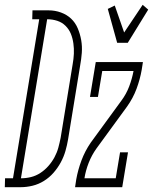

<svg xmlns="http://www.w3.org/2000/svg" viewBox="-84 -778 636 798"><path d="M-64 0 -63 -37H-30L79 -698H50L51 -735H118Q145 -735 169.5 -726Q194 -717 211.5 -700.5Q229 -684 239 -660.5Q249 -637 253.5 -611Q258 -585 256 -558.5Q254 -532 249 -505L199 -199Q195 -175 188 -150.5Q181 -126 168.5 -103Q156 -80 138.5 -60Q121 -40 98.5 -26Q76 -12 51 -6Q26 0 2 0ZM3 -37Q24 -37 44.5 -42Q65 -47 83.5 -59Q102 -71 117 -88Q132 -105 142.5 -124.5Q153 -144 158.5 -164.5Q164 -185 168 -205L218 -511Q222 -533 223 -554.5Q224 -576 221 -597.5Q218 -619 210.5 -637.5Q203 -656 188.5 -670.5Q174 -685 154 -691.5Q134 -698 112 -698ZM403 -600 364 -741 393 -755 432 -643 509 -758 532 -738 447 -600ZM228 0 233 -33Q240 -72 254.5 -111Q269 -150 293 -185L420 -359Q441 -387 453 -419Q465 -451 471 -483H341L323 -375H290L314 -520H510L505 -488Q498 -448 483.5 -409Q469 -370 444 -335L317 -161Q297 -133 284.5 -101Q272 -69 267 -37H397L415 -145H448L424 0Z"/></svg>

Font: Iosevka Curly Slab Extralight
Style: Italic
Weight: 200
Italic angle: -9°
Monospace: yes
Designer: Belleve Invis
Foundry: Belleve Invis
Version: Version 22.1.2; ttfautohint (v1.8.4)